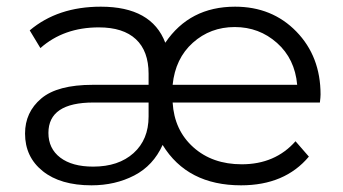

<svg xmlns="http://www.w3.org/2000/svg" viewBox="-20 -550 1026 575"><path d="M254 5Q161 5 108 -37.5Q55 -80 55 -150Q55 -214 103.5 -255Q152 -296 258 -296H425V-329Q425 -397 387 -432.5Q349 -468 276 -468Q171 -468 101 -406L69 -459Q153 -530 282 -530Q434 -530 475 -422Q548 -530 684 -530Q795 -530 867.5 -455.5Q940 -381 940 -267Q940 -259 938 -243H497Q502 -160 559 -109Q616 -58 704 -58Q804 -58 865 -127L905 -81Q833 5 702 5Q541 5 467 -116Q439 -54 382 -24.5Q325 5 254 5ZM125 -152Q125 -105 160.5 -78Q196 -51 259 -51Q335 -51 380 -91.5Q425 -132 425 -201V-243H260Q125 -243 125 -152ZM497 -296H870Q863 -374 809.5 -421.5Q756 -469 683 -469Q610 -469 557.5 -422Q505 -375 497 -296Z"/></svg>

Font: Belfius21
Style: Regular
Weight: 400
Designer: Montserrat's base design by Julieta Ulanovsky, modified by Coast SPRL for Belfius Bank NV.
Foundry: Montserrat's base design by Julieta Ulanovsky, modified by Coast SPRL for Belfius Bank NV.
Version: Version 2.000;FEAKit 1.0